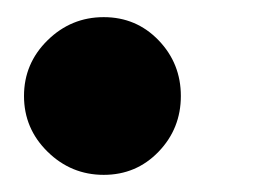

<svg xmlns="http://www.w3.org/2000/svg" viewBox="-20 -192 311 224"><path d="M101 12Q63 12 35.5 -15Q8 -42 8 -80Q8 -118 35.5 -145Q63 -172 101 -172Q139 -172 165 -145Q191 -118 191 -80Q191 -42 165 -15Q139 12 101 12Z"/></svg>

Font: Atkinson Hyperlegible Next
Style: Bold Italic
Weight: 700
Italic angle: -12°
Designer: Elliott Scott, Megan Eiswerth, Linus Boman, Theodore Petrosky, Letters from Sweden
Foundry: Applied Design Works, Letters from Sweden
Version: Version 2.001